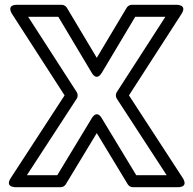

<svg xmlns="http://www.w3.org/2000/svg" viewBox="-20 -756 807 801"><path d="M405.2 -453.2 544.2 -686H670L467.2 -371.6C461.6 -363 462.7 -351.4 467.3 -344.4L675.3 -25H548.5L405.1 -261.9C405.1 -261.9 386 -301.1 362.3 -261.9L218.9 -25H92.1L300.1 -344.4C305.7 -352.9 304.8 -364.5 300.2 -371.6L97.4 -686H223.2L362.2 -453.2C362.2 -453.2 381.6 -413.6 405.2 -453.2ZM383.7 -514.8 258.9 -723.8C255.2 -730 246.6 -736 237.4 -736H51.5C3.3 -736 30.5 -697.4 30.5 -697.4L249.4 -358.1L25.1 -13.6C-1.3 26.8 46 25 46 25H233C241.7 25 249.9 20.4 254.4 12.9L383.7 -200.7L513 12.9C517.5 20.3 525.7 25 534.4 25H721.4C769.7 25 742.3 -13.6 742.3 -13.6L518 -358.1L736.9 -697.4C763 -738 715.9 -736 715.9 -736H530C522.8 -736 513.2 -731.7 508.5 -723.8Z"/></svg>

Font: Asimov
Style: WidOu
Weight: 500
Designer: Google
Version: Version 2.000980; 2014